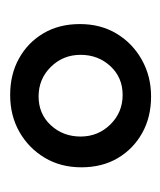

<svg xmlns="http://www.w3.org/2000/svg" viewBox="12 -728 330 395"><g transform="rotate(90 177.5 -531.0)"><path d="M30 -529.8Q30 -572.5 49.6 -605.2Q69.2 -637.9 103.2 -657.1Q137.2 -676.3 178.9 -676.3Q221.7 -676.3 254.4 -657.9Q287.1 -639.5 305.9 -607.6Q324.7 -575.6 324.7 -532.9Q324.7 -490.4 305.1 -457.6Q285.5 -424.7 252 -405.5Q218.5 -386.4 175.8 -386.4Q133.2 -386.4 100.4 -404.8Q67.6 -423.1 48.8 -455.2Q30 -487.2 30 -529.8ZM93.3 -531.3Q93.3 -495.3 118.1 -470.1Q142.9 -444.9 178.9 -444.9Q214.9 -444.9 238.2 -470.1Q261.4 -495.3 261.4 -531.3Q261.4 -567.3 236.6 -592.5Q211.8 -617.8 175.8 -617.8Q139.8 -617.8 116.5 -592.5Q93.3 -567.3 93.3 -531.3Z"/></g></svg>

Font: Hind Variable Light
Style: Regular
Weight: 300
Designer: Manushi Parikh, Satya Rajpurohit
Foundry: Indian Type Foundry
Version: Version 3.000